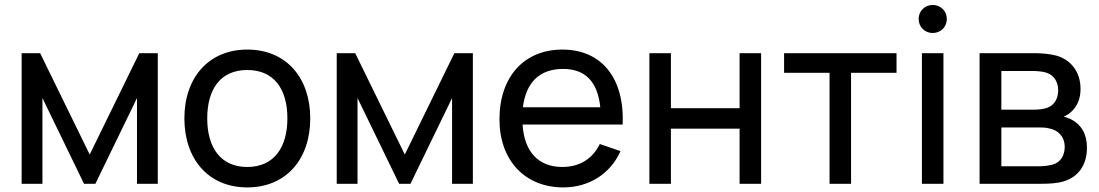

<svg xmlns="http://www.w3.org/2000/svg" viewBox="-20 -760 4545 794"><path d="M155.5 0V-354.5L327.5 0H374.5L546.5 -354.5V0H632.5V-540H556L351 -121L146 -540H69.5V0Z M1002.5 15C1163 15 1263 -101 1263 -270.5C1263 -437.5 1164.5 -555 1002.5 -555C844 -555 742.5 -440 742.5 -270.5C742.5 -103 841 15 1002.5 15ZM1002.5 -69.5C893.5 -69.5 837 -148.5 837 -270.5C837 -388.5 889.5 -470.5 1002.5 -470.5C1113 -470.5 1168.5 -392 1168.5 -270.5C1168.5 -151.5 1114 -69.5 1002.5 -69.5Z M1458.5 0V-354.5L1630.5 0H1677.5L1849.5 -354.5V0H1935.5V-540H1859L1654 -121L1449 -540H1372.5V0Z M2555 -245C2563 -437 2468 -555 2305.5 -555C2148.5 -555 2045.5 -443.5 2045.5 -266.5C2045.5 -97.5 2150 15 2309.5 15C2414 15 2503.5 -39.5 2546 -135L2460.5 -164.5C2430.5 -103 2376.5 -69.5 2305.5 -69.5C2206 -69.5 2148 -133 2141 -245ZM2308.5 -475C2400 -475 2451.5 -422.5 2462.5 -316.5H2142.5C2155 -419 2211.5 -475 2308.5 -475Z M2754.5 0V-228H3038.5V0H3127.5V-540H3038.5V-312.5H2754.5V-540H2665.5V0Z M3499.5 0V-459H3687.5V-540H3222.5V-459H3410.5V0Z M3837 -623.5C3870.5 -623.5 3895.5 -649 3895.5 -681.5C3895.5 -714 3870.5 -739.5 3837 -739.5C3804 -739.5 3779 -714 3779 -681.5C3779 -649 3804 -623.5 3837 -623.5ZM3881.5 0V-540H3792.5V0Z M4287 0C4316 0 4349.5 -1.5 4375.5 -9C4437.5 -26.5 4475 -75.5 4475 -149C4475 -206.5 4451.5 -243 4414 -264C4402.5 -270.5 4389.5 -275.5 4378.5 -277.5C4390 -282 4402.5 -290 4413 -300.5C4435 -322 4448.5 -351.5 4448.5 -392.5C4448.5 -465 4406 -514 4348.5 -530C4322.5 -537 4288 -540 4261 -540H4031V0ZM4121 -466.5H4247.5C4254.5 -466.5 4286.5 -466.5 4308.5 -459C4340 -448.5 4356 -420 4356 -386C4356 -354.5 4341.5 -325.5 4311.5 -314.5C4296 -308.5 4273 -306.5 4255 -306.5H4121ZM4121 -233H4274C4286 -233 4304 -233 4318.5 -229C4356.5 -222 4383 -194.5 4383 -152C4383 -120 4368 -89 4333.5 -79.5C4318 -75 4296 -72.5 4282 -72.5H4121Z"/></svg>

Font: Hauora Medium
Style: Regular
Weight: 500
Designer: Wayne Shih
Foundry: WCYS
Version: Version 1.001;hotconv 1.0.109;makeotfexe 2.5.65596